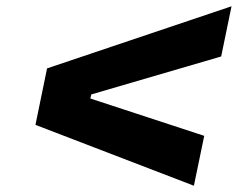

<svg xmlns="http://www.w3.org/2000/svg" viewBox="-20 -667 792 612"><path d="M598 -75 93 -269 130 -449 718 -647 685 -487 271 -366 268 -353 631 -234Z"/></svg>

Font: Mona Sans Expanded
Style: Bold Italic
Weight: 700
Width: 7
Italic angle: -11.7°
Designer: Deni Anggara
Foundry: GitHub
Version: Version 1.001;gftools[0.9.33]